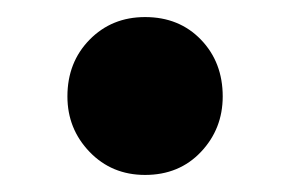

<svg xmlns="http://www.w3.org/2000/svg" viewBox="-20 -194 340 225"><path d="M150 11Q111 11 85 -16Q59 -43 59 -81Q59 -121 85 -147.5Q111 -174 150 -174Q190 -174 215.5 -147.5Q241 -121 241 -81Q241 -43 215.5 -16Q190 11 150 11Z"/></svg>

Font: Outfit Thin
Style: Bold
Weight: 700
Version: Version 1.100;gftools[0.9.27]